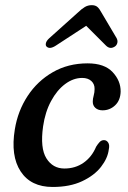

<svg xmlns="http://www.w3.org/2000/svg" viewBox="-20 -714 497 744"><path d="M298.5 -412Q264 -412 232.2 -388.2Q200.5 -364.5 177.8 -322.2Q155 -280 147 -224.5Q135 -140 159.8 -100.5Q184.5 -61 229.5 -61Q272 -61 304 -83.5Q336 -106 352.5 -145.5Q359 -156 366 -163.5Q373 -171 383 -171Q393 -171 399.2 -161.5Q405.5 -152 401.5 -134.5Q397.5 -101 371.5 -67.5Q345.5 -34 298.2 -11.8Q251 10.5 184 10.5Q99.5 10.5 60 -49.8Q20.5 -110 37.5 -213Q49 -284 87 -342Q125 -400 184.5 -434.2Q244 -468.5 319.5 -468.5Q384.5 -468.5 416.2 -434.8Q448 -401 447.5 -359Q446.5 -325 426 -305.8Q405.5 -286.5 377.5 -286.5Q360 -286.5 349.5 -296Q339 -305.5 339.5 -321Q339.5 -331 343 -343.5Q346.5 -356 346.5 -369Q347 -388 334 -400Q321 -412 298.5 -412ZM196 -537Q172 -521.5 160 -534Q156 -538.5 158 -547.2Q160 -556 171 -566L283 -666.5Q297 -680 309 -687Q321 -694 335.5 -694Q349.5 -694 357.5 -687Q365.5 -680 372.5 -666.5L432 -566Q437 -556 434.5 -547.2Q432 -538.5 425.5 -534Q407 -521.5 391 -537L314 -614Z"/></svg>

Font: Fraunces 9pt S100
Style: Italic
Weight: 400
Italic angle: -16°
Version: Version 1.000; ttfautohint (v1.8.3)